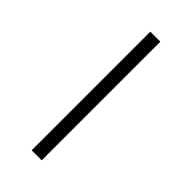

<svg xmlns="http://www.w3.org/2000/svg" viewBox="-277 -865 1030 1030"><g transform="rotate(45 238.0 -350.0)"><path d="M200 100V-800H276V100Z"/></g></svg>

Font: Orienta
Style: Regular
Weight: 400
Designer: Eduardo Rodriguez Tunni
Foundry: Eduardo Rodriguez Tunni
Version: Version 1.002; ttfautohint (v1.8.4.7-5d5b);gftools[0.9.23]